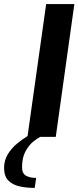

<svg xmlns="http://www.w3.org/2000/svg" viewBox="-58 -670 384 940"><path d="M215 0H139Q125 7 104 24Q83 41 66.5 71.5Q50 102 50 148Q50 179 69 190Q88 201 119 201L112 250Q72 250 38 242.5Q4 235 -17 214Q-38 193 -38 152Q-38 115 -20 85.5Q-2 56 25 33.5Q52 11 77 -4L168 -650H306Z"/></svg>

Font: Arsenal SC
Style: Bold Italic
Weight: 700
Italic angle: -9.10001°
Designer: Andrij Shevchenko
Foundry: Stairsfor
Version: Version 2.001; ttfautohint (v1.8.4.7-5d5b)